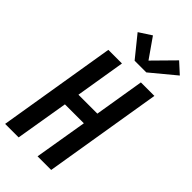

<svg xmlns="http://www.w3.org/2000/svg" viewBox="-299 -1055 1126 1126"><g transform="rotate(45 263.5 -492.5)"><path d="M3 0 124 -735H237L186 -425H343L394 -735H506L385 0H272L327 -329H170L115 0ZM278 -799 172 -930 249 -980 335 -857 461 -985 527 -925 375 -799Z"/></g></svg>

Font: Iosevka SS04
Style: Bold Italic
Weight: 700
Italic angle: -9°
Monospace: yes
Designer: Belleve Invis
Foundry: Belleve Invis
Version: Version 19.0.0; ttfautohint (v1.8.4)